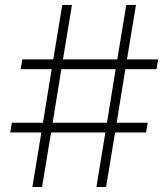

<svg xmlns="http://www.w3.org/2000/svg" viewBox="-20 -747 672 767"><path d="M365.1 0 400.9 -217.7H183.9L148.1 0H109.4L145.2 -217.7H21L27.3 -256.7H151.6L186.4 -470.5H62.5L69.2 -509.6H192.8L228.7 -727.3H267.4L231.5 -509.6H448.5L484.4 -727.3H523.1L487.2 -509.6H611.9L605.1 -470.5H480.8L446 -256.7H570L563.6 -217.7H439.6L403.8 0ZM190.3 -256.7H407.3L442.1 -470.5H225.1Z"/></svg>

Font: Inter UI Extra Light
Style: Regular
Weight: 200
Designer: Rasmus Andersson
Foundry: rsms
Version: 3.2;8d6f07862